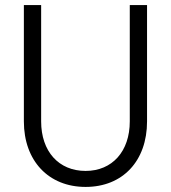

<svg xmlns="http://www.w3.org/2000/svg" viewBox="-20 -720 672 756"><path d="M317 16C463 16 559 -86 559 -242V-700H491V-242C491 -124 422 -47 317 -47C211 -47 142 -124 142 -242V-700H74V-242C74 -87 171 16 317 16Z"/></svg>

Font: Uncut Sans Book
Style: Regular
Weight: 350
Designer: Kasper Nordkvist
Foundry: UNCUT.wtf
Version: Version 1.304;Glyphs 3.2 (3246)